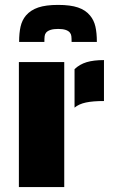

<svg xmlns="http://www.w3.org/2000/svg" viewBox="-20 -763 465 783"><path d="M284 -481Q305 -501 333.5 -509.5Q362 -518 404 -518V-351Q359 -351 330.5 -345Q302 -339 284 -324ZM57 -510H242V0H57ZM86 -700Q105 -722 136 -732.5Q167 -743 217 -743Q267 -743 298 -732.5Q329 -722 347 -700Q363 -681 369 -655Q375 -629 375 -592H272Q272 -607 271 -615.5Q270 -624 265 -630Q253 -645 217 -645Q181 -645 168 -630Q163 -624 162 -615.5Q161 -607 161 -592H58Q58 -629 64 -655Q70 -681 86 -700Z"/></svg>

Font: Saira Stencil One
Style: Regular
Weight: 400
Designer: Hector Gatti with collaboration of the Omnibus-Type team
Foundry: Omnibus-Type
Version: Version 1.004